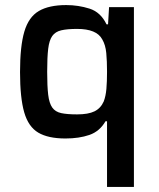

<svg xmlns="http://www.w3.org/2000/svg" viewBox="-20 -538 628 757"><path d="M402 199V-60H396Q373 -20 332.5 -6Q292 8 238 8Q170 8 131 -15Q92 -38 75.5 -95Q59 -152 59 -254Q59 -356 76 -413.5Q93 -471 133 -494.5Q173 -518 241 -518Q289 -518 333 -504Q377 -490 400 -442H406L410 -510H508V199ZM284 -87Q328 -87 352.5 -99Q377 -111 389 -138Q397 -159 399.5 -187.5Q402 -216 402 -255Q402 -297 399 -329Q396 -361 383 -383Q361 -424 284 -424Q245 -424 221.5 -418.5Q198 -413 186 -396Q174 -379 170 -345.5Q166 -312 166 -255Q166 -198 170 -164.5Q174 -131 186 -114Q198 -97 221.5 -92Q245 -87 284 -87Z"/></svg>

Font: Saira Medium
Style: Regular
Weight: 500
Designer: Hector Gatti with collaboration of the Omnibus-Type team
Foundry: Omnibus-Type
Version: Version 1.100; ttfautohint (v1.8.3)